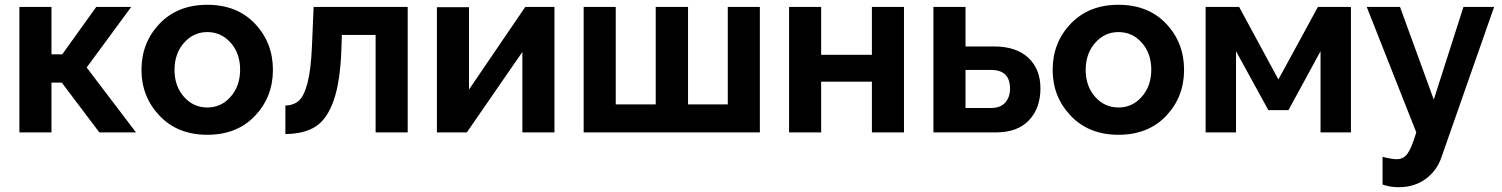

<svg xmlns="http://www.w3.org/2000/svg" viewBox="-20 -553 6273 802"><path d="M61 0V-524H195V-326H240L382 -524H528L342 -271L548 0H395L238 -208H195V0Z M571 -261Q571 -375 646.5 -454Q722 -533 846 -533Q970 -533 1045 -454Q1120 -375 1120 -261Q1120 -148 1045 -69Q970 10 846 10Q722 10 646.5 -69.5Q571 -149 571 -261ZM748.5 -148.5Q788 -104 846 -104Q904 -104 943.5 -149Q983 -194 983 -262Q983 -330 943.5 -374.5Q904 -419 846 -419Q788 -419 748.5 -374Q709 -329 709 -261Q709 -193 748.5 -148.5Z M1172 7V-112Q1206 -113 1228 -132Q1250 -151 1264.5 -206.5Q1279 -262 1283 -359L1290 -524H1683V0H1549V-407H1408L1406 -346Q1401 -210 1373.5 -132.5Q1346 -55 1298.5 -24.5Q1251 6 1172 7Z M1805 0V-523H1939V-179L2174 -524H2296V0H2162V-336L1930 0Z M2418 0V-524H2552V-117H2719V-524H2854V-117H3020V-524H3154V0Z M3276 0V-524H3410V-324H3622V-524H3756V0H3622V-212H3410V0Z M3879 0V-524H4013V-359H4132Q4225 -359 4275.5 -311.5Q4326 -264 4326 -184Q4326 -101 4278 -50.5Q4230 0 4141 0ZM4013 -102H4120Q4159 -102 4179 -124.5Q4199 -147 4199 -183Q4199 -261 4119 -261H4013Z M4377 -261Q4377 -375 4452.5 -454Q4528 -533 4652 -533Q4776 -533 4851 -454Q4926 -375 4926 -261Q4926 -148 4851 -69Q4776 10 4652 10Q4528 10 4452.5 -69.5Q4377 -149 4377 -261ZM4554.5 -148.5Q4594 -104 4652 -104Q4710 -104 4749.5 -149Q4789 -194 4789 -262Q4789 -330 4749.5 -374.5Q4710 -419 4652 -419Q4594 -419 4554.5 -374Q4515 -329 4515 -261Q4515 -193 4554.5 -148.5Z M5016 0V-524H5156L5320 -221L5485 -524H5623V0H5496V-339L5362 -93H5278L5143 -339V0Z M5755 102Q5793 112 5815 112Q5842 112 5859 89Q5876 66 5896 0L5689 -524H5828L5969 -137L6093 -524H6221L6001 104Q5982 160 5935 194.5Q5888 229 5822 229Q5788 229 5755 218Z"/></svg>

Font: Raleway-v4020
Style: Bold
Weight: 700
Designer: Matt McInerney, Pablo Impallari, Rodrigo Fuenzalida
Foundry: Matt McInerney, Pablo Impallari, Rodrigo Fuenzalida
Version: Version 4.020;PS 004.020;hotconv 1.0.88;makeotf.lib2.5.64775